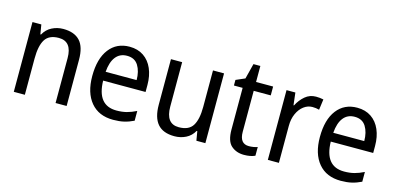

<svg xmlns="http://www.w3.org/2000/svg" viewBox="-63 -1130 2944 1425"><g transform="rotate(15 1409.0 -417.5)"><path d="M313 -639Q398 -639 441 -593Q484 -547 484 -448V-93H399V-438Q399 -566 298 -566Q223 -566 193 -517.5Q163 -469 163 -371V-93H78V-629H146L158 -556H163Q186 -598 226.5 -618.5Q267 -639 313 -639Z M823 -639Q886 -639 931 -608.5Q976 -578 999.5 -523.5Q1023 -469 1023 -399V-345H697Q701 -156 849 -156Q892 -156 927 -165Q962 -174 1000 -193V-118Q963 -100 926.5 -91.5Q890 -83 843 -83Q732 -83 671 -156Q610 -229 610 -357Q610 -491 667 -565Q724 -639 823 -639ZM822 -569Q767 -569 735.5 -529Q704 -489 698 -413H936Q936 -480 908.5 -524.5Q881 -569 822 -569Z M1550 -629V-93H1481L1469 -164H1464Q1441 -123 1401 -103Q1361 -83 1314 -83Q1226 -83 1184 -132Q1142 -181 1142 -279V-629H1228V-288Q1228 -156 1328 -156Q1405 -156 1435 -204.5Q1465 -253 1465 -348V-629Z M1867 -155Q1884 -155 1902 -158Q1920 -161 1933 -166V-99Q1899 -83 1848 -83Q1789 -83 1750 -117.5Q1711 -152 1711 -241V-561H1644V-604L1713 -634L1743 -752H1796V-629H1927V-561H1796V-246Q1796 -155 1867 -155Z M2255 -639Q2269 -639 2284 -637.5Q2299 -636 2312 -633L2301 -551Q2277 -558 2249 -558Q2213 -558 2182.5 -535Q2152 -512 2133.5 -471Q2115 -430 2115 -377V-93H2030V-629H2098L2109 -534H2113Q2136 -579 2171.5 -609Q2207 -639 2255 -639Z M2572 -639Q2635 -639 2680 -608.5Q2725 -578 2748.5 -523.5Q2772 -469 2772 -399V-345H2446Q2450 -156 2598 -156Q2641 -156 2676 -165Q2711 -174 2749 -193V-118Q2712 -100 2675.5 -91.5Q2639 -83 2592 -83Q2481 -83 2420 -156Q2359 -229 2359 -357Q2359 -491 2416 -565Q2473 -639 2572 -639ZM2571 -569Q2516 -569 2484.5 -529Q2453 -489 2447 -413H2685Q2685 -480 2657.5 -524.5Q2630 -569 2571 -569Z"/></g></svg>

Font: Noto Sans Kannada UI SemiCondensed
Style: Regular
Weight: 400
Width: 4
Designer: Jelle Bosma - Monotype Design Team
Foundry: Monotype Imaging Inc.
Version: Version 2.005; ttfautohint (v1.8.4.7-5d5b)